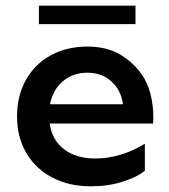

<svg xmlns="http://www.w3.org/2000/svg" viewBox="-20 -646 595 676"><path d="M288 -482Q362 -482 412 -448.5Q462 -415 488 -370Q507 -336 514.5 -293.5Q522 -251 519 -211H155Q163 -153 205.5 -120.5Q248 -88 315 -88Q405 -88 490 -140V-45Q462 -22 411 -6Q360 10 300 10Q224 10 165 -20.5Q106 -51 73 -107Q40 -163 40 -236Q40 -309 71.5 -365Q103 -421 159.5 -451.5Q216 -482 288 -482ZM413 -279Q406 -329 372 -359.5Q338 -390 288 -390Q237 -390 201.5 -360Q166 -330 156 -279ZM117 -626H457V-561H117Z"/></svg>

Font: Madhuban Medium
Style: Regular
Weight: 500
Designer: jaikishan Patel
Foundry: MagicType
Version: Version 1.000